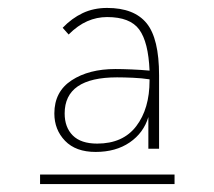

<svg xmlns="http://www.w3.org/2000/svg" viewBox="-20 -642 540 484"><path d="M221 -259Q171 -259 144 -287Q117 -315 117 -356Q117 -411 160.5 -439.5Q204 -468 271 -468Q288 -468 311.5 -467Q335 -466 357 -464Q354 -536 331 -567.5Q308 -599 250 -599Q224 -599 200 -588.5Q176 -578 153 -555L138 -572Q161 -596 188.5 -609Q216 -622 250 -622Q318 -622 349.5 -583.5Q381 -545 381 -452V-267H354V-347Q342 -307 307 -283Q272 -259 221 -259ZM143 -356Q143 -321 163.5 -300.5Q184 -280 225 -280Q290 -280 323.5 -324Q357 -368 357 -439Q357 -442 357 -442Q338 -445 315 -446Q292 -447 275 -447Q143 -447 143 -356ZM81 -202H420V-178H81Z"/></svg>

Font: Inconsolata ExtraLight
Style: Regular
Weight: 200
Monospace: yes
Designer: Raph Levien, Cyreal, Brenton Simpson
Foundry: Raph Levien, Cyreal, Google
Version: Version 3.001; ttfautohint (v1.8.2.53-6de2)